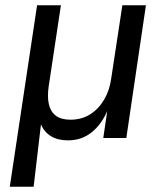

<svg xmlns="http://www.w3.org/2000/svg" viewBox="-20 -521 616 725"><path d="M17 184 120 -501H210L164 -196Q158 -156 164.5 -127.5Q171 -99 191 -84Q211 -69 246 -69Q288 -69 320 -89Q352 -109 373 -144.5Q394 -180 400 -225L442 -501H531L457 0H370L386 -109H388Q366 -54 327.5 -22.5Q289 9 237 9Q198 9 172 -7Q146 -23 134 -53L135 -54L107 184Z"/></svg>

Font: Nunitoga
Style: Medium Italic
Weight: 500
Italic angle: -9°
Designer: Vernon Adams
Foundry: Vernon Adams
Version: Version 1.0